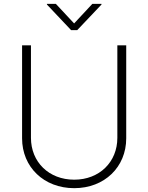

<svg xmlns="http://www.w3.org/2000/svg" viewBox="-20 -962 767 993"><path d="M363.8 11.2C520.5 11.2 632.8 -98.1 632.8 -246.6V-727.5H586.9V-249C586.9 -124.5 494.6 -32.7 363.8 -32.7C232.4 -32.7 140.1 -124.5 140.1 -249V-727.5H94.2V-246.6C94.2 -98.1 207 11.2 363.8 11.2ZM269 -941.9H222.7V-938.5L347.7 -806.2H379.4L504.9 -938.5V-941.9H457.5L363.3 -840.8Z"/></svg>

Font: Raveo ExtraLight
Style: Regular
Weight: 200
Designer: Jakub Foglar, Rasmus Andersson (Inter)
Foundry: Jakubfoglar.com
Version: Version 1.100;Glyphs 3.2.3 (3260)